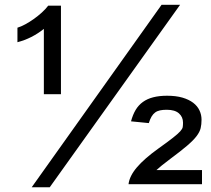

<svg xmlns="http://www.w3.org/2000/svg" viewBox="-20 -748 874 795"><path d="M111.3 27.3 648.9 -728H725.6L186 27.3ZM161.6 -357.9V-628.4Q111.3 -588.4 52.2 -573.2V-633.3Q66.9 -637.7 84.5 -647.2Q102.1 -656.7 119.6 -669.2Q137.2 -681.6 153.1 -696Q168.9 -710.4 179.7 -724.6H232.4V-357.9ZM512.2 14.6Q516.1 -19 546.9 -55.2Q577.6 -91.3 636.2 -133.3Q675.3 -161.1 696 -177.5Q716.8 -193.8 726.1 -204.1Q735.4 -214.4 736.6 -221.9Q737.8 -229.5 737.8 -240.2Q737.8 -263.7 720.9 -278.6Q704.1 -293.5 670.4 -293.5Q654.3 -293.5 642.6 -291Q630.9 -288.6 622.3 -282.2Q613.8 -275.9 607.4 -265.1Q601.1 -254.4 596.2 -238.3L522.5 -245.6Q529.8 -272.9 541.7 -293Q553.7 -313 571.8 -325.9Q589.8 -338.9 614.5 -345.2Q639.2 -351.6 671.9 -351.6Q708.5 -351.6 735.4 -343.8Q762.2 -335.9 779.8 -322.5Q797.4 -309.1 805.9 -291Q814.5 -272.9 814.5 -252.4Q814.5 -232.9 810.8 -217.3Q807.1 -201.7 793.9 -184.3Q780.8 -167 755.1 -145Q729.5 -123 686 -90.8Q663.1 -73.7 649.2 -62.3Q635.3 -50.8 627.9 -43.9H816.4V14.6Z"/></svg>

Font: Saysettha OT
Style: Regular
Weight: 400
Designer: John M. Durdin and Silvain Dupertuis
Foundry: Lao Script for Windows
Version: Version 2.000